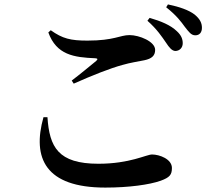

<svg xmlns="http://www.w3.org/2000/svg" viewBox="-20 -834 970 870"><path d="M774 -603C794 -603 808 -618 808 -638C808 -656 802 -674 781 -693C753 -720 710 -738 658 -753L648 -740C692 -701 714 -667 732 -641C747 -618 759 -604 774 -603ZM457 16C564 16 657 3 708 -15C749 -30 759 -42 759 -73C759 -113 703 -134 669 -134C643 -134 569 -92 426 -92C243 -92 204 -168 195 -303H177C125 -118 185 16 457 16ZM305 -469 314 -455C397 -492 480 -525 536 -540C570 -550 605 -555 634 -561C668 -568 683 -582 683 -608C683 -646 611 -675 567 -675C523 -675 498 -650 376 -650C300 -650 263 -659 210 -697L199 -687C236 -585 315 -574 412 -570C423 -569 424 -566 416 -558C389 -536 341 -496 305 -469ZM865 -674C884 -674 895 -687 895 -708C895 -730 886 -748 862 -768C836 -788 794 -803 741 -814L733 -801C781 -763 801 -735 817 -713C836 -689 846 -674 865 -674Z"/></svg>

Font: GenRyuMin2 TW B
Style: Regular
Weight: 700
Version: Version 2.100;PS 2.1;hotconv 16.6.51;makeotf.lib2.5.65220 DE